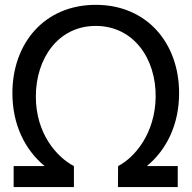

<svg xmlns="http://www.w3.org/2000/svg" viewBox="-20 -754 772 774"><path d="M278 0V-84.5C209.5 -120 124.5 -215 124.5 -364.5C124.5 -519 215 -649.5 366 -649.5C518 -649.5 610 -518 607.5 -361.5C605 -218 525.5 -120.5 456 -84.5L455.5 0H696.5V-84.5H572C652 -150.5 702 -252.5 702 -378.5C702 -579.5 573 -734.5 366 -734.5C159 -734.5 30 -579.5 30 -378.5C30 -252.5 80 -150.5 160 -84.5H35V0Z"/></svg>

Font: Hauora Medium
Style: Regular
Weight: 500
Designer: Wayne Shih
Foundry: WCYS
Version: Version 1.001;hotconv 1.0.109;makeotfexe 2.5.65596